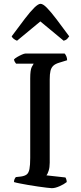

<svg xmlns="http://www.w3.org/2000/svg" viewBox="-20 -984 423 1004"><path d="M251 0Q244 0 224.5 -2.5Q205 -5 179.5 -8.5Q154 -12 128.5 -16.5Q103 -21 82.5 -25Q62 -29 53 -32Q53 -40 56 -47Q59 -54 63 -58L90 -61Q110 -64 120 -72Q130 -80 134 -100Q138 -120 138 -158V-574Q138 -618 146 -633.5Q154 -649 156 -651H64Q62 -655 58.5 -659Q55 -663 53 -673Q58 -679 70 -686Q82 -693 94.5 -698.5Q107 -704 113 -704H318Q323 -699 327 -689.5Q331 -680 331 -669L289 -656Q269 -650 258.5 -640Q248 -630 244 -613.5Q240 -597 240 -569V-133Q240 -109 234.5 -91.5Q229 -74 223 -67L322 -56Q324 -54 326.5 -46.5Q329 -39 329 -32Q314 -20 291 -10Q268 0 251 0ZM69 -771Q59 -775 51.5 -781Q44 -787 41 -794Q81 -848 110 -886Q139 -924 159.5 -944Q180 -964 192 -964Q205 -964 225.5 -943Q246 -922 275 -884Q304 -846 342 -794Q339 -789 332 -781.5Q325 -774 313 -771L191 -872Z"/></svg>

Font: Texturina 12pt
Style: Regular
Weight: 400
Designer: Guillermo Torres Carreño
Foundry: Omnibus-Type
Version: Version 1.002